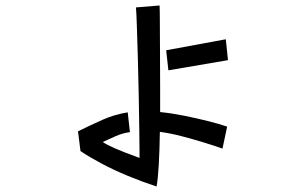

<svg xmlns="http://www.w3.org/2000/svg" viewBox="-20 -629 1040 699"><path d="M790 -88Q762 -98 723 -110Q684 -122 642 -133Q600 -144 562 -149Q561 -82 558 -29Q555 24 550 50Q498 33 446 11.5Q394 -10 349 -34Q304 -58 273 -79L264 -151Q311 -174 353.5 -193Q396 -212 445 -220L453 -148Q425 -144 401.5 -133.5Q378 -123 354 -112Q367 -103 396 -90Q425 -77 488 -54V-73Q488 -108 487 -164Q486 -220 485 -285Q484 -350 482 -413Q480 -476 478.5 -526.5Q477 -577 475 -602L561 -609Q562 -588 562 -543Q562 -498 562.5 -438.5Q563 -379 563 -313V-221Q604 -217 649 -208Q694 -199 736 -188.5Q778 -178 807 -168ZM585 -446 802 -486 810 -410 593 -373Z"/></svg>

Font: Stick
Style: Regular
Weight: 400
Designer: Fontworks Inc.
Foundry: Fontworks Inc.
Version: Version 1.100